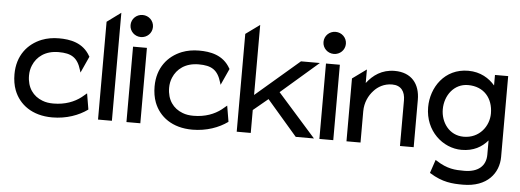

<svg xmlns="http://www.w3.org/2000/svg" viewBox="-53 -796 3097 1144"><g transform="rotate(5 1496.0 -224.5)"><path d="M418.5 -270 463.5 -369 461.5 -371C418.5 -449 339.5 -462 273.5 -462C236.5 -462 202.5 -456 171.5 -444C88.5 -411 27.5 -338 27.5 -226C27.5 -192 32.5 -160 43.5 -131C75.5 -48 153.5 11 273.5 11C359.5 11 432.5 -17 482.5 -53L484.5 -55L468.5 -150L438.5 -125C398.5 -94 343.5 -72 273.5 -72C249.5 -72 227.5 -75 207.5 -83C151.5 -104 114.5 -153 114.5 -226C114.5 -248 118.5 -268 126.5 -287C148.5 -340 198.5 -380 278.5 -380C354.5 -380 392.5 -358 414.5 -283Z M630 0V-646L547 -585V0Z M758 -512C795 -512 825 -541 825 -578C825 -615 795 -644 758 -644C721 -644 691 -615 691 -578C691 -541 721 -512 758 -512ZM800 -451H717V0H800Z M1256.5 -270 1301.5 -369 1299.5 -371C1256.5 -449 1177.5 -462 1111.5 -462C1074.5 -462 1040.5 -456 1009.5 -444C926.5 -411 865.5 -338 865.5 -226C865.5 -192 870.5 -160 881.5 -131C913.5 -48 991.5 11 1111.5 11C1197.5 11 1270.5 -17 1320.5 -53L1322.5 -55L1306.5 -150L1276.5 -125C1236.5 -94 1181.5 -72 1111.5 -72C1087.5 -72 1065.5 -75 1045.5 -83C989.5 -104 952.5 -153 952.5 -226C952.5 -248 956.5 -268 964.5 -287C986.5 -340 1036.5 -380 1116.5 -380C1192.5 -380 1230.5 -358 1252.5 -283Z M1610.5 -257 1834.5 -451H1721.5L1460.5 -227V-646L1376.5 -585V0H1460.5V-137L1548.5 -210L1729.5 0H1838.5Z M1912 -512C1949 -512 1979 -541 1979 -578C1979 -615 1949 -644 1912 -644C1875 -644 1845 -615 1845 -578C1845 -541 1875 -512 1912 -512ZM1954 -451H1871V0H1954Z M2435 -283C2435 -378 2384 -443 2283 -443C2206 -443 2154 -404 2117 -356V-437L2033 -376V0H2117V-187C2117 -240 2139 -283 2166 -312C2190 -339 2227 -361 2275 -361C2329 -361 2353 -325 2353 -273V0H2435Z M2588 -240C2588 -323 2642 -397 2726 -397C2821 -397 2876 -331 2876 -240C2876 -164 2820 -88 2726 -88C2638 -88 2588 -164 2588 -240ZM2500 -245C2500 -103 2608 -9 2720 -9C2792 -9 2841 -38 2876 -79V6C2876 75 2829 114 2747 114C2692 114 2646 112 2578 68L2572 64L2545 144L2548 146C2624 193 2682 197 2747 197C2892 197 2959 109 2959 12V-471H2880V-408C2846 -448 2793 -482 2720 -482C2578 -482 2500 -363 2500 -245Z"/></g></svg>

Font: Charger
Style: Bd
Weight: 400
Designer: Jasper
Foundry: Cannot Into Space Fonts
Version: Version 0.98